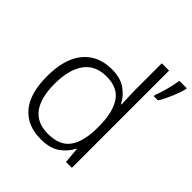

<svg xmlns="http://www.w3.org/2000/svg" viewBox="-205 -905 1061 1061"><g transform="rotate(45 325.0 -375.0)"><path d="M279 10Q172 10 114.5 -58.5Q57 -127 57 -261Q57 -398 117 -470Q177 -542 284 -542Q351 -542 392.5 -512.5Q434 -483 455 -441H459Q458 -464 456.5 -492.5Q455 -521 455 -545V-760H512V0H466L458 -93H455Q434 -50 392 -20Q350 10 279 10ZM286 -39Q378 -39 417 -95Q456 -151 456 -257V-266Q456 -376 417.5 -434.5Q379 -493 290 -493Q204 -493 160 -432.5Q116 -372 116 -260Q116 -152 158 -95.5Q200 -39 286 -39ZM650 -753Q642 -720 624 -677Q606 -634 585 -600H552V-609Q559 -626 567.5 -653.5Q576 -681 582.5 -710Q589 -739 592 -760H650Z"/></g></svg>

Font: Noto Sans Sinhala Light
Style: Regular
Weight: 300
Designer: Jelle Bosma - Monotype Design Team
Foundry: Monotype Imaging Inc.
Version: Version 2.006; ttfautohint (v1.8.4.7-5d5b)